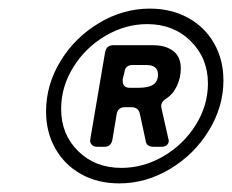

<svg xmlns="http://www.w3.org/2000/svg" viewBox="-20 -798 539 446"><path d="M87 -539Q87 -601 120.5 -656Q154 -711 210 -744.5Q266 -778 328 -778Q378 -778 417 -756.5Q456 -735 477.5 -697Q499 -659 499 -611Q499 -550 465 -494.5Q431 -439 375 -405.5Q319 -372 257 -372Q207 -372 168.5 -393.5Q130 -415 108.5 -453Q87 -491 87 -539ZM463 -604Q463 -663 423 -702.5Q383 -742 322 -742Q271 -742 224.5 -714.5Q178 -687 150 -641.5Q122 -596 122 -545Q122 -486 161.5 -447Q201 -408 262 -408Q313 -408 359.5 -435Q406 -462 434.5 -507.5Q463 -553 463 -604ZM206 -457Q197 -457 192.5 -462.5Q188 -468 190 -476L224 -676Q227 -693 243 -693H335Q365 -693 382.5 -679.5Q400 -666 400 -639Q400 -618 391 -598.5Q382 -579 366 -569Q352 -560 355 -547L371 -476Q372 -474 372 -471Q372 -465 367.5 -461Q363 -457 355 -457H337Q319 -457 318 -473L305 -533Q302 -549 285 -549H270Q254 -549 251 -533L241 -473Q238 -457 222 -457ZM301 -594Q325 -594 336 -601.5Q347 -609 347 -625Q347 -647 320 -647H288Q271 -647 269 -630L265 -614V-610Q265 -594 282 -594Z"/></svg>

Font: Open Sauce Two ExtraBold Italic
Style: Regular
Weight: 800
Italic angle: -10°
Designer: Alfredo Marco Pradil
Foundry: Creative Sauce Fz LLC
Version: Version 1.477